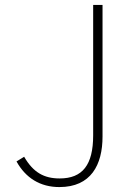

<svg xmlns="http://www.w3.org/2000/svg" viewBox="-20 -746 543 779"><path d="M221 13C349 13 396 -77 396 -192V-726H358V-197C358 -77 315 -22 222 -22C159 -22 115 -46 78 -110L47 -91C84 -24 143 13 221 13Z"/></svg>

Font: Source Han Sans JP VF
Style: Regular
Weight: 250
Designer: Ryoko NISHIZUKA 西塚涼子 (kana, bopomofo & ideographs); Paul D. Hunt (Latin, Greek & Cyrillic); Sandoll Communications 산돌커뮤니
Foundry: Adobe
Version: Version 2.004;hotconv 1.0.118;makeotfexe 2.5.65603